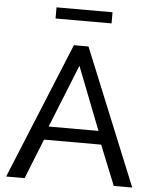

<svg xmlns="http://www.w3.org/2000/svg" viewBox="-60 -947 796 997"><g transform="rotate(5 338.5 -449.0)"><path d="M193.8 -839.8V-897.9H485.8V-839.8ZM300.8 -710H377L667 0H570.8L486.8 -208H189L106 0H9.8ZM466.8 -277.8 338.9 -606 207 -277.8Z"/></g></svg>

Font: Rawline Medium
Style: Regular
Weight: 500
Designer: Matt McInerney, Pablo Impallari, Rodrigo Fuenzalida
Foundry: Matt McInerney, Pablo Impallari, Rodrigo Fuenzalida
Version: Version 4.020;PS 004.020;hotconv 1.0.88;makeotf.lib2.5.64775